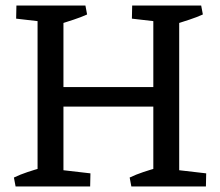

<svg xmlns="http://www.w3.org/2000/svg" viewBox="-20 -670 791 690"><path d="M115 0V-650H208V0ZM191 -287V-357H575V-287ZM531 0V-650H624V0ZM176 -587 38 -603 39 -650H179ZM194 -583 193 -650H287L293 -618Q271 -608 245 -599.5Q219 -591 194 -583ZM592 -587 454 -603 455 -650H595ZM610 -583 609 -650H703L709 -618Q687 -608 661 -599.5Q635 -591 610 -583ZM36 0 30 -32Q53 -43 78.5 -51.5Q104 -60 129 -67L130 0ZM164 0 167 -63 305 -47 304 0ZM452 0 446 -32Q469 -43 494.5 -51.5Q520 -60 545 -67L546 0ZM580 0 583 -63 721 -47 720 0Z"/></svg>

Font: Eczar
Style: Regular
Weight: 400
Designer: Vaibhav Singh
Foundry: Rosetta Type Foundry
Version: Version 2.000